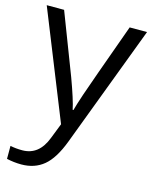

<svg xmlns="http://www.w3.org/2000/svg" viewBox="-116 -612 736 928"><g transform="rotate(15 252.0 -147.5)"><path d="M1 -535.2H87.9L205.1 -230Q243.7 -125.5 252.9 -79.1H256.8Q263.2 -104 283.4 -164.3Q303.7 -224.6 416 -535.2H502.9L272.9 74.2Q238.8 164.6 193.1 202.4Q147.5 240.2 81.1 240.2Q43.9 240.2 7.8 231.9V167Q34.7 172.9 67.9 172.9Q151.4 172.9 187 79.1L216.8 2.9Z"/></g></svg>

Font: HunimalSansv1.5
Style: Regular
Weight: 400
Foundry: Ascender Corporation
Version: Version 1.10